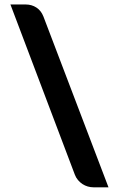

<svg xmlns="http://www.w3.org/2000/svg" viewBox="-20 -768 519 838"><path d="M25.5 -748.5H91.5Q118.5 -748.5 139 -735Q159.5 -721.5 169.5 -696L453.5 49.5H387.5Q375.5 49.5 363.2 46Q351 42.5 340.2 35.5Q329.5 28.5 320.5 18Q311.5 7.5 306.5 -6Z"/></svg>

Font: Lato Black
Style: Regular
Weight: 900
Designer: Lukasz Dziedzic
Foundry: tyPoland Lukasz Dziedzic
Version: Version 2.007; 2014-02-27